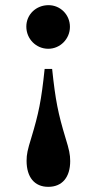

<svg xmlns="http://www.w3.org/2000/svg" viewBox="-20 -521 373 744"><path d="M153 -254C140 -130 130 -82 101 14C87 59 83 77 83 102C83 166 114 203 167 203C221 203 252 166 252 103C252 78 248 59 234 14C205 -82 195 -131 182 -254ZM251 -417C251 -464 214 -501 168 -501C120 -501 82 -465 82 -418C82 -370 120 -332 167 -332C213 -332 251 -370 251 -417Z"/></svg>

Font: XITS Math
Style: Bold
Weight: 700
Designer: MicroPress Inc., with final additions and corrections provided by Coen Hoffman, Elsevier (retired)
Version: Version 1.302